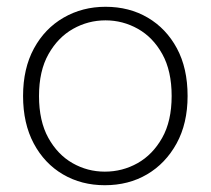

<svg xmlns="http://www.w3.org/2000/svg" viewBox="-20 -534 621 566"><path d="M289 12Q220 12 165.5 -20Q111 -52 79.5 -111Q48 -170 48 -251Q48 -332 80 -391Q112 -450 167.5 -482Q223 -514 291 -514Q361 -514 415.5 -482Q470 -450 501.5 -391.5Q533 -333 533 -251Q533 -170 500.5 -111Q468 -52 413.5 -20Q359 12 289 12ZM289 -28Q341 -28 385.5 -53Q430 -78 458 -127.5Q486 -177 486 -251Q486 -325 458.5 -374.5Q431 -424 386.5 -449Q342 -474 291 -474Q240 -474 195.5 -449Q151 -424 123 -374.5Q95 -325 95 -251Q95 -177 122.5 -127.5Q150 -78 194 -53Q238 -28 289 -28Z"/></svg>

Font: DM Sans 16pt ExtraLight
Style: Regular
Weight: 250
Version: Version 4.004;gftools[0.9.30]